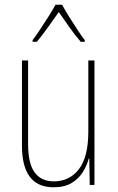

<svg xmlns="http://www.w3.org/2000/svg" viewBox="-20 -876 498 813"><path d="M380 -620V-93H360L358 -205H356Q348 -175 330.5 -147Q313 -119 283 -101Q253 -83 207 -83Q73 -83 73 -259V-620H99V-266Q99 -183 127 -145.5Q155 -108 208 -108Q274 -108 314 -159.5Q354 -211 354 -320V-620ZM243 -856Q255 -833 274 -803Q293 -773 311 -745.5Q329 -718 339 -706V-699H322Q299 -725 274 -760.5Q249 -796 229 -825Q209 -797 183.5 -761Q158 -725 136 -699H118V-706Q131 -723 149 -750Q167 -777 185 -805.5Q203 -834 215 -856Z"/></svg>

Font: Noto Sans Kannada UI Condensed Thin
Style: Regular
Weight: 100
Width: 3
Designer: Jelle Bosma - Monotype Design Team
Foundry: Monotype Imaging Inc.
Version: Version 2.005; ttfautohint (v1.8.4.7-5d5b)